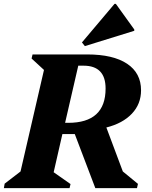

<svg xmlns="http://www.w3.org/2000/svg" viewBox="-47 -971 786 991"><path d="M-27 0 -23 -23 59 -86 180 -610 116 -669 121 -690H403Q537 -690 609 -642Q681 -594 681 -505Q681 -434 633.5 -384Q586 -334 502 -313L587 -86L665 -22L660 0H445L339 -279H275L230 -82L317 -21L312 0ZM384 -632H357L289 -337H305Q498 -337 498 -514Q498 -632 384 -632ZM391 -733 376 -752 544 -951H551L646 -819V-812Z"/></svg>

Font: Platypi
Style: Bold Italic
Weight: 700
Italic angle: -13°
Designer: David Sargent
Foundry: Bolt Cutter Type
Version: Version 1.200; ttfautohint (v1.8.4.7-5d5b)